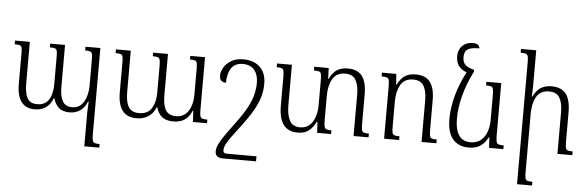

<svg xmlns="http://www.w3.org/2000/svg" viewBox="-58 -980 4408 1440"><g transform="rotate(5 2146.0 -260.0)"><path d="M557 -492H669V155Q669 187 672.5 202Q676 217 688 221.5Q700 226 726 226V253H613V-4Q613 -24 614.5 -44Q616 -64 617 -84H612Q592 -35 558 -13Q524 9 481 9Q427 9 398.5 -17Q370 -43 358 -87H354Q337 -41 303 -16Q269 9 217 9Q83 9 83 -173V-396Q83 -428 80 -442Q77 -456 64.5 -460Q52 -464 26 -464V-492H138V-178Q138 -106 159 -68.5Q180 -31 233 -31Q276 -31 301 -52.5Q326 -74 337 -110.5Q348 -147 348 -193V-393Q348 -426 345 -441Q342 -456 329.5 -460Q317 -464 291 -464V-492H403V-178Q403 -105 424.5 -68Q446 -31 498 -31Q537 -31 562.5 -55.5Q588 -80 600.5 -119.5Q613 -159 613 -207V-393Q613 -425 610 -440Q607 -455 595.5 -459.5Q584 -464 557 -464Z M1346 -492H1457V-98Q1457 -66 1460.5 -51Q1464 -36 1476 -31.5Q1488 -27 1515 -27V0H1409L1404 -84H1400Q1380 -35 1345.5 -13Q1311 9 1262 9Q1205 9 1174.5 -17Q1144 -43 1133 -87H1129Q1111 -41 1074.5 -16Q1038 9 984 9Q912 9 877.5 -37Q843 -83 843 -173V-396Q843 -428 840 -442Q837 -456 824.5 -460Q812 -464 786 -464V-492H898V-178Q898 -106 921 -68.5Q944 -31 999 -31Q1066 -31 1094.5 -77.5Q1123 -124 1123 -193V-395Q1123 -427 1119.5 -442Q1116 -457 1104 -461Q1092 -465 1066 -465V-492H1178V-178Q1178 -105 1201 -68.5Q1224 -32 1279 -32Q1321 -32 1348.5 -56Q1376 -80 1389 -119.5Q1402 -159 1402 -207V-394Q1402 -427 1399 -442Q1396 -457 1384 -461Q1372 -465 1346 -465Z M1745 -501Q1825 -501 1871 -456.5Q1917 -412 1917 -331Q1917 -288 1906.5 -244.5Q1896 -201 1868 -147.5Q1840 -94 1786 -21Q1741 38 1714.5 74Q1688 110 1675.5 131.5Q1663 153 1659 166Q1655 179 1655 191Q1655 203 1661.5 209Q1668 215 1687 215H1906V253H1656Q1630 253 1614 241.5Q1598 230 1598 204Q1598 190 1603 173.5Q1608 157 1622 131.5Q1636 106 1663.5 67Q1691 28 1736 -32Q1786 -100 1813 -152Q1840 -204 1850.5 -248Q1861 -292 1861 -334Q1861 -394 1831.5 -430Q1802 -466 1745 -466Q1685 -466 1657.5 -424.5Q1630 -383 1630 -315Q1607 -315 1594 -327Q1581 -339 1581 -365Q1581 -394 1599.5 -425.5Q1618 -457 1654 -479Q1690 -501 1745 -501Z M2674 -99Q2674 -67 2677.5 -51.5Q2681 -36 2693 -32Q2705 -28 2731 -28V0H2618V-314Q2618 -380 2595.5 -420.5Q2573 -461 2516 -461Q2450 -461 2421 -410.5Q2392 -360 2392 -284V-100Q2392 -67 2396 -51.5Q2400 -36 2412 -32Q2424 -28 2449 -28V0H2344L2339 -83H2335Q2313 -39 2282 -14Q2251 11 2198 11Q2127 11 2091 -35.5Q2055 -82 2055 -184V-394Q2055 -426 2051.5 -441Q2048 -456 2036 -460Q2024 -464 1999 -464V-492H2111V-188Q2111 -115 2133.5 -72.5Q2156 -30 2213 -30Q2256 -30 2283 -54.5Q2310 -79 2323.5 -119.5Q2337 -160 2337 -208V-394Q2337 -426 2333.5 -441Q2330 -456 2318 -460Q2306 -464 2279 -464V-492H2388L2391 -411H2395Q2418 -460 2450.5 -480.5Q2483 -501 2532 -501Q2605 -501 2639.5 -456Q2674 -411 2674 -317Z M3242 -28V0H3130V-314Q3130 -381 3107.5 -421Q3085 -461 3028 -461Q2961 -461 2932.5 -410.5Q2904 -360 2904 -284V-98Q2904 -66 2907.5 -51Q2911 -36 2923 -32Q2935 -28 2961 -28V0H2848V-394Q2848 -426 2844.5 -440.5Q2841 -455 2828.5 -459.5Q2816 -464 2789 -464V-492H2897L2903 -411H2906Q2930 -460 2962.5 -480.5Q2995 -501 3043 -501Q3117 -501 3151.5 -456Q3186 -411 3186 -317V-99Q3186 -67 3189.5 -51.5Q3193 -36 3205 -32Q3217 -28 3242 -28Z M3483 11Q3410 11 3366.5 -38Q3323 -87 3323 -190Q3323 -276 3348.5 -368.5Q3374 -461 3421 -550Q3383 -563 3361.5 -591Q3340 -619 3340 -665Q3340 -713 3370 -743Q3400 -773 3449 -773Q3475 -773 3487 -763.5Q3499 -754 3501 -737Q3453 -737 3429 -728Q3405 -719 3396.5 -702Q3388 -685 3388 -661Q3388 -622 3410.5 -602Q3433 -582 3475 -574V-558Q3428 -466 3403.5 -374Q3379 -282 3379 -194Q3379 -118 3407 -74Q3435 -30 3495 -30Q3544 -30 3574 -55.5Q3604 -81 3618 -121.5Q3632 -162 3632 -208V-391Q3632 -425 3628.5 -441Q3625 -457 3612.5 -461Q3600 -465 3575 -465V-492H3687V-100Q3687 -67 3691 -51.5Q3695 -36 3707.5 -32Q3720 -28 3746 -28V0H3638L3634 -79H3630Q3603 -30 3569 -9.5Q3535 11 3483 11Z M4265 -28V0H4153V-314Q4153 -381 4130.5 -421Q4108 -461 4051 -461Q3984 -461 3955.5 -410.5Q3927 -360 3927 -284V155Q3927 188 3930.5 202.5Q3934 217 3946 221Q3958 225 3984 225V253H3871V-662Q3871 -694 3867.5 -708.5Q3864 -723 3851.5 -727.5Q3839 -732 3812 -732V-760H3927V-494Q3927 -473 3926 -452Q3925 -431 3924 -411H3928Q3952 -460 3985 -480.5Q4018 -501 4066 -501Q4140 -501 4174.5 -456Q4209 -411 4209 -317V-99Q4209 -67 4212.5 -51.5Q4216 -36 4228 -32Q4240 -28 4265 -28Z"/></g></svg>

Font: Noto Serif Armenian SemiCondensed Light
Style: Regular
Weight: 300
Width: 4
Designer: Monotype Design Team
Foundry: Monotype Imaging Inc.
Version: Version 2.008; ttfautohint (v1.8.4.7-5d5b)